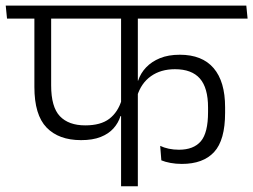

<svg xmlns="http://www.w3.org/2000/svg" viewBox="-39 -650 884 670"><path d="M-14.5 -585H825L820.5 -630.5H-19ZM244 -161Q284.5 -161 312.2 -172Q340 -183 357 -202Q374 -221 381.5 -245H388L385.5 -301Q372.5 -258.5 342.5 -235.5Q312.5 -212.5 258.5 -212.5Q200.5 -212.5 170 -244.5Q139.5 -276.5 139.5 -352V-599.5H81V-346.5Q81 -249 123.5 -205Q166 -161 244 -161ZM571.5 -408.5Q630 -408.5 658.5 -376Q687 -343.5 687 -275V-259Q687 -186.5 661.8 -157Q636.5 -127.5 585.5 -127.5Q567 -127.5 550.2 -131Q533.5 -134.5 520 -141L524 -90.5Q537 -85 555.8 -81.5Q574.5 -78 595.5 -78Q670 -78 708.2 -119.5Q746.5 -161 746.5 -256.5V-276Q746.5 -365.5 706.5 -412.2Q666.5 -459 588.5 -459Q548.5 -459 519.2 -447Q490 -435 470.8 -414.8Q451.5 -394.5 443 -368.5H436.5L439.5 -314.5Q453.5 -360 487.8 -384.2Q522 -408.5 571.5 -408.5ZM442 -600.5H383.5V0H442Z"/></svg>

Font: Anek Devanagari Light
Style: Regular
Weight: 300
Designer: Kailash Malviya (Devanagari) & Yesha Goshar (Latin)
Foundry: Ek Type
Version: Version 1.003